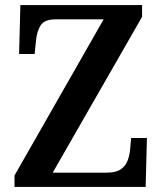

<svg xmlns="http://www.w3.org/2000/svg" viewBox="-20 -734 637 754"><path d="M37 0V-45L387 -658H197Q154 -658 139 -633.5Q124 -609 121 -571L116 -522H55L60 -714H538V-668L187 -56H400Q435 -56 454 -69Q473 -82 481 -103Q489 -124 491 -148L495 -192H557L552 0Z"/></svg>

Font: Noto Serif Georgian SemiCondensed SemiBold
Style: Regular
Weight: 600
Width: 4
Designer: Monotype Design Team, Akaki Razmadze
Foundry: Google LLC
Version: Version 2.003; ttfautohint (v1.8.4.7-5d5b)